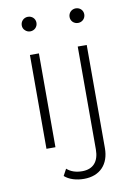

<svg xmlns="http://www.w3.org/2000/svg" viewBox="-100 -792 726 1052"><g transform="rotate(-10 263.5 -266.0)"><path d="M220 189C239 195 259 198 281 198C370 198 422 141 422 52V-522H372V50C372 118 339 155 278 155C243 155 214 145 193 126L173 163C185 174 201 183 220 189ZM106 -522V0H156V-522ZM102 -661C110 -653 120 -649 131 -649C154 -649 172 -667 172 -690C172 -713 154 -730 131 -730C108 -730 90 -712 90 -689C90 -678 94 -668 102 -661ZM356 -689C356 -666 374 -649 397 -649C420 -649 438 -667 438 -690C438 -713 420 -730 397 -730C374 -730 356 -712 356 -689Z"/></g></svg>

Font: Montserrat Light
Style: Regular
Weight: 300
Designer: Julieta Ulanovsky
Foundry: Julieta Ulanovsky
Version: Version 7.200